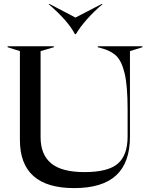

<svg xmlns="http://www.w3.org/2000/svg" viewBox="-20 -949 768 984"><path d="M82 -232V-687L19 -707V-712H256V-707L188 -687V-246Q188 -157 242 -112Q296 -67 413 -67Q534 -67 584 -110.5Q634 -154 634 -249V-389Q634 -508 619 -572Q604 -636 575.5 -663Q547 -690 496 -703L481 -707V-712H710V-707L646 -687V-248Q646 -116 575.5 -50.5Q505 15 360 15Q82 15 82 -232ZM229 -928 233 -929 367 -859 502 -929 506 -928Q462 -891 426 -850.5Q390 -810 369 -774H364Q329 -842 229 -928Z"/></svg>

Font: Nyght Serif
Style: Regular
Weight: 400
Designer: Maksym Kobuzan
Version: Version 0.410;July 4, 2025;FontCreator 15.0.0.2958 64-bit